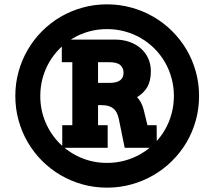

<svg xmlns="http://www.w3.org/2000/svg" viewBox="-20 -843 977 875"><path d="M467.8 12.2Q409.7 12.2 356.2 -2.7Q302.7 -17.6 256.3 -44.7Q210 -71.8 171.9 -109.9Q133.8 -147.9 106.7 -194.3Q79.6 -240.7 64.7 -294.2Q49.8 -347.7 49.8 -405.8Q49.8 -463.4 64.7 -516.8Q79.6 -570.3 106.7 -616.7Q133.8 -663.1 171.9 -701.2Q210 -739.3 256.3 -766.4Q302.7 -793.5 356.2 -808.3Q409.7 -823.2 467.8 -823.2Q525.4 -823.2 579.1 -808.3Q632.8 -793.5 679.4 -766.4Q726.1 -739.3 764.4 -701.2Q802.7 -663.1 830.1 -616.7Q857.4 -570.3 872.3 -516.8Q887.2 -463.4 887.2 -405.8Q887.2 -347.7 872.3 -294.2Q857.4 -240.7 830.1 -194.3Q802.7 -147.9 764.4 -109.9Q726.1 -71.8 679.4 -44.7Q632.8 -17.6 579.1 -2.7Q525.4 12.2 467.8 12.2ZM467.8 -710.4Q425.3 -710.4 386.2 -699.7Q347.2 -689 313.5 -669.2Q279.8 -649.4 252.2 -621.8Q224.6 -594.2 204.8 -560.3Q185.1 -526.4 174.3 -487.3Q163.6 -448.2 163.6 -405.8Q163.6 -341.8 187.3 -286.1Q210.9 -230.5 252.2 -189.2Q293.5 -147.9 348.9 -124.3Q404.3 -100.6 467.8 -100.6Q510.3 -100.6 549.3 -111.3Q588.4 -122.1 622.3 -141.8Q656.2 -161.6 683.8 -189.2Q711.4 -216.8 731.2 -250.7Q751 -284.7 761.7 -324Q772.5 -363.3 772.5 -405.8Q772.5 -448.2 761.7 -487.3Q751 -526.4 731.2 -560.3Q711.4 -594.2 683.8 -621.8Q656.2 -649.4 622.3 -669.2Q588.4 -689 549.3 -699.7Q510.3 -710.4 467.8 -710.4ZM548.3 -169.4 521.5 -300.8Q514.6 -334.5 495.8 -349.1Q477.1 -363.8 444.8 -363.8H426.8V-272.5H470.7V-169.4H263.7V-272.5H309.6V-559.6H261.7V-662.6H503.4Q540 -662.6 570.3 -651.9Q600.6 -641.1 622.3 -621.8Q644 -602.5 655.8 -576.2Q667.5 -549.8 667.5 -519Q667.5 -474.6 651.4 -446.5Q635.3 -418.5 604.5 -400.4Q626.5 -377.4 635.3 -340.8L651.9 -272.5H693.8L694.8 -169.4ZM476.6 -559.6H426.8V-465.3H480.5Q543 -465.3 543 -511.7Q543 -533.2 528.3 -546.4Q513.7 -559.6 476.6 -559.6Z"/></svg>

Font: Twentytwelve Slab
Style: TwentytwelveSlab
Weight: 700
Designer: Domenico Catapano
Version: Version 1.00 2012